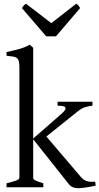

<svg xmlns="http://www.w3.org/2000/svg" viewBox="-20 -994 528 1019"><path d="M14.6 0V-21Q46.9 -29.3 64.9 -35.6Q83 -42 83 -50.8V-632.8Q83 -655.3 80.3 -667.5Q77.6 -679.7 70.1 -685.8Q62.5 -691.9 49.1 -693.8Q35.6 -695.8 14.6 -698.2V-717.8Q48.3 -724.6 80.8 -733.6Q113.3 -742.7 138.2 -756.8L156.2 -740.2V-258.8L306.6 -390.1Q322.8 -404.3 326.2 -412.8Q329.6 -421.4 325 -425.8Q320.3 -430.2 309.3 -431.6Q298.3 -433.1 285.6 -433.1V-454.1H470.7V-433.1Q449.2 -430.7 431.2 -425Q413.1 -419.4 392.6 -402.8L226.1 -269.5L409.7 -54.2Q416.5 -46.4 423.8 -41.3Q431.2 -36.1 439.9 -33.2Q448.7 -30.3 459.7 -29.5Q470.7 -28.8 484.9 -29.8L487.8 -8.8Q473.6 -5.4 459.7 -2.9Q445.8 -0.5 433.8 1.2Q421.9 2.9 412.4 3.9Q402.8 4.9 397.9 4.9Q377.4 4.9 365 -1Q352.5 -6.8 341.8 -21L156.2 -254.9V-50.8Q156.2 -46.9 158 -43.9Q159.7 -41 165 -37.8Q170.4 -34.7 181.2 -30.8Q191.9 -26.9 210 -21V0ZM277.3 -801.3H225.1L96.2 -951.2Q99.6 -956.1 102.1 -959.5Q104.5 -962.9 106.7 -965.3Q108.9 -967.8 111.6 -969.7Q114.3 -971.7 118.2 -974.1L252.4 -871.1L384.3 -974.1Q392.6 -969.7 396 -965.3Q399.4 -960.9 405.3 -951.2Z"/></svg>

Font: Gentium Plus Phon
Style: Regular
Weight: 400
Designer: J. Victor Gaultney, Annie Olsen, Iska Routamaa, Becca Hirsbrunner
Foundry: SIL International
Version: Version 5.000